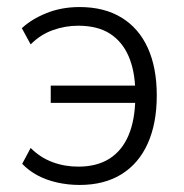

<svg xmlns="http://www.w3.org/2000/svg" viewBox="-20 -517 522 545"><path d="M206 8Q173 8 142 1Q111 -6 86 -19.5Q61 -33 43 -52L67 -97Q94 -70 128.5 -57Q163 -44 202 -44Q255 -44 290.5 -66.5Q326 -89 344.5 -132Q363 -175 364 -237L373 -225H124V-274H373L364 -258Q363 -316 345 -357.5Q327 -399 292 -421.5Q257 -444 202 -444Q165 -444 130 -431.5Q95 -419 67 -391L42 -437Q70 -463 112.5 -480Q155 -497 206 -497Q276 -497 325 -467Q374 -437 399.5 -381Q425 -325 425 -246Q425 -167 399.5 -110Q374 -53 325 -22.5Q276 8 206 8Z"/></svg>

Font: Nunito Sans 10pt SemiCondensed Light
Style: Regular
Weight: 300
Width: 4
Designer: Vernon Adams
Foundry: Vernon Adams
Version: Version 3.101;gftools[0.9.27]